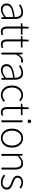

<svg xmlns="http://www.w3.org/2000/svg" viewBox="1798 -2513 727 4363"><g transform="rotate(90 2161.5 -331.5)"><path d="M197 12Q136 12 97 -21.5Q58 -55 58 -120Q58 -199 131.5 -241Q205 -283 368 -301Q370 -453 254 -453Q178 -453 101 -397L81 -430Q169 -492 260 -492Q340 -492 376 -441.5Q412 -391 412 -307V0H374L370 -62H367Q274 12 197 12ZM205 -26Q276 -26 368 -104V-267Q224 -250 163.5 -215.5Q103 -181 103 -122Q103 -73 131.5 -49.5Q160 -26 205 -26Z M703 12Q637 12 610 -25.5Q583 -63 583 -133V-442H508V-476L584 -480L590 -619H628V-480H767V-442H628V-129Q628 -79 645.5 -53Q663 -27 709 -27Q737 -27 769 -42L781 -6Q731 12 703 12Z M995 12Q929 12 902 -25.5Q875 -63 875 -133V-442H800V-476L876 -480L882 -619H920V-480H1059V-442H920V-129Q920 -79 937.5 -53Q955 -27 1001 -27Q1029 -27 1061 -42L1073 -6Q1023 12 995 12Z M1176 0V-480H1214L1218 -391H1221Q1276 -492 1357 -492Q1385 -492 1405 -482L1395 -442Q1374 -450 1351 -450Q1271 -450 1220 -327V0Z M1577 12Q1516 12 1477 -21.5Q1438 -55 1438 -120Q1438 -199 1511.5 -241Q1585 -283 1748 -301Q1750 -453 1634 -453Q1558 -453 1481 -397L1461 -430Q1549 -492 1640 -492Q1720 -492 1756 -441.5Q1792 -391 1792 -307V0H1754L1750 -62H1747Q1654 12 1577 12ZM1585 -26Q1656 -26 1748 -104V-267Q1604 -250 1543.5 -215.5Q1483 -181 1483 -122Q1483 -73 1511.5 -49.5Q1540 -26 1585 -26Z M2141 12Q2045 12 1984 -55.5Q1923 -123 1923 -239Q1923 -355 1986.5 -423.5Q2050 -492 2142 -492Q2218 -492 2283 -433L2257 -402Q2202 -453 2143 -453Q2069 -453 2019 -393Q1969 -333 1969 -239Q1969 -144 2017 -85.5Q2065 -27 2143 -27Q2211 -27 2271 -82L2294 -51Q2222 12 2141 12Z M2533 12Q2467 12 2440 -25.5Q2413 -63 2413 -133V-442H2338V-476L2414 -480L2420 -619H2458V-480H2597V-442H2458V-129Q2458 -79 2475.5 -53Q2493 -27 2539 -27Q2567 -27 2599 -42L2611 -6Q2561 12 2533 12Z M2714 0V-480H2758V0ZM2697 -635Q2697 -653 2708.5 -664Q2720 -675 2737 -675Q2754 -675 2765.5 -664Q2777 -653 2777 -635Q2777 -618 2765.5 -607Q2754 -596 2737 -596Q2720 -596 2708.5 -607Q2697 -618 2697 -635Z M3118 12Q3028 12 2965.5 -56Q2903 -124 2903 -239Q2903 -355 2965.5 -423.5Q3028 -492 3118 -492Q3209 -492 3271.5 -423.5Q3334 -355 3334 -239Q3334 -124 3271.5 -56Q3209 12 3118 12ZM2949 -239Q2949 -145 2997 -86Q3045 -27 3118 -27Q3191 -27 3239.5 -86Q3288 -145 3288 -239Q3288 -333 3239.5 -393Q3191 -453 3118 -453Q3045 -453 2997 -393.5Q2949 -334 2949 -239Z M3478 0V-480H3516L3520 -406H3523Q3609 -492 3688 -492Q3762 -492 3797.5 -446.5Q3833 -401 3833 -308V0H3789V-302Q3789 -379 3763 -415.5Q3737 -452 3679 -452Q3638 -452 3603.5 -431Q3569 -410 3522 -362V0Z M4126 12Q4029 12 3950 -54L3976 -87Q4050 -26 4129 -26Q4183 -26 4213 -53.5Q4243 -81 4243 -121Q4243 -149 4223.5 -171Q4204 -193 4182.5 -203.5Q4161 -214 4126 -227Q4097 -237 4081 -243.5Q4065 -250 4041 -262.5Q4017 -275 4005 -288Q3993 -301 3983 -320.5Q3973 -340 3973 -364Q3973 -419 4014.5 -455.5Q4056 -492 4128 -492Q4205 -492 4265 -442L4241 -411Q4184 -454 4126 -454Q4074 -454 4046 -428.5Q4018 -403 4018 -367Q4018 -347 4026.5 -332Q4035 -317 4054 -305Q4073 -293 4088 -286.5Q4103 -280 4131 -270Q4214 -239 4240 -219Q4287 -182 4288 -123Q4288 -66 4244.5 -27Q4201 12 4126 12Z"/></g></svg>

Font: Toshiba Sans Light
Style: Regular
Weight: 300
Designer: Paul D. Hunt
Foundry: Toshiba Corporation
Version: Version 2.020;PS 2.0;hotconv 1.0.86;makeotf.lib2.5.63406